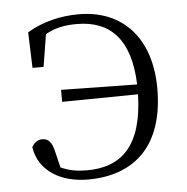

<svg xmlns="http://www.w3.org/2000/svg" viewBox="-44 -565 606 622"><g transform="rotate(-5 259.0 -254.0)"><path d="M156 -244 403 -247C399 -80 330 -16 217 -16C187 -16 160 -20 132 -33L119 -87C112 -116 102 -129 80 -129C66 -129 54 -119 47 -106C59 -26 132 14 218 14C368 14 467 -73 467 -260C467 -424 377 -522 234 -522C174 -522 116 -508 66 -478L70 -362H106L123 -467C154 -485 187 -491 225 -491C334 -491 398 -426 403 -279L156 -283Z"/></g></svg>

Font: Noto Serif CJK SC ExtraLight
Style: Regular
Weight: 200
Designer: Ryoko NISHIZUKA 西塚涼子 (kana & ideographs); Frank Grießhammer (Latin, Greek & Cyrillic); Wenlong ZHANG 张文龙 (bopomofo); San
Foundry: Adobe
Version: Version 2.001;hotconv 1.1.0;makeotfexe 2.6.0